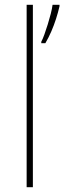

<svg xmlns="http://www.w3.org/2000/svg" viewBox="-20 -780 268 800"><path d="M117 0H91V-760H117ZM228 -754Q222 -728 213.5 -701.5Q205 -675 194 -649.5Q183 -624 169 -600H152V-606Q158 -617 165 -636.5Q172 -656 179 -678.5Q186 -701 191.5 -722.5Q197 -744 199 -760H228Z"/></svg>

Font: Noto Sans Thai Thin
Style: Regular
Weight: 250
Designer: Monotype Design Team
Foundry: Monotype Imaging Inc.
Version: Version 2.001